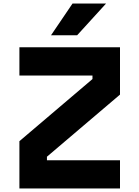

<svg xmlns="http://www.w3.org/2000/svg" viewBox="-20 -1068 790 1088"><path d="M90 0V-268L504 -620V-640H90V-800H660V-532L246 -180V-160H660V0ZM269 -868 391 -1048H581L417 -868Z"/></svg>

Font: Martian Mono SemiExpanded ExtraBold
Style: Regular
Weight: 800
Width: 6
Designer: Roman Shamin
Foundry: Evil Martians
Version: Version 1.000